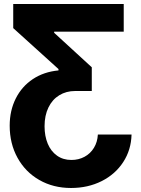

<svg xmlns="http://www.w3.org/2000/svg" viewBox="-20 -727 705 957"><path d="M334 210Q245.6 210 176 170.2Q106.4 130.4 67.4 59.6Q28.3 -11.2 28.3 -100.6Q28.3 -175.8 58.6 -236.1Q88.9 -296.4 143.8 -332.8Q198.7 -369.1 271.5 -376V-382.8L45.9 -586.9V-707H596.7V-569.3H250V-563.5L437.5 -391.6V-273.4H354.5Q310.1 -273.4 275.4 -252.2Q240.7 -231 221.4 -191.2Q202.1 -151.4 202.1 -97.7Q202.1 -48.8 218 -10.7Q233.9 27.3 264.2 48.8Q294.4 70.3 335.9 70.3Q372.1 70.3 401.4 54.4Q430.7 38.6 448.2 9.8Q465.8 -19 467.8 -56.6H635.7Q633.8 20 594.2 80.8Q554.7 141.6 486.6 175.8Q418.5 210 334 210Z"/></svg>

Font: Pretendard GOV ExtraBold
Style: Regular
Weight: 800
Designer: Base glyphs from Inter by Rasmus Andersson; Hangeul glyphs from Noto Sans CJK(Source Han Sans) by Jang Soo-young and Kan
Foundry: Kil Hyung-jin
Version: Version 1.309